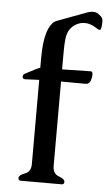

<svg xmlns="http://www.w3.org/2000/svg" viewBox="-52 -741 439 776"><g transform="rotate(5 167.5 -353.0)"><path d="M189.5 -501.5V-462.9L305.7 -465.3H306.2Q313.5 -465.3 313.5 -452.6Q313.5 -445.8 311.5 -436Q306.6 -413.1 289.6 -413.1L189.5 -413.6V-71.3Q189.5 -39.6 213.9 -31Q238.3 -22.5 238.3 -10.3Q238.3 0 228 0H62.5Q52.2 0 52.2 -10.3Q52.2 -22.5 76.7 -31Q101.1 -39.6 101.1 -71.3V-412.6Q82.5 -412.1 45.4 -410.2H43Q33.7 -410.2 33.2 -419.9V-420.9Q33.2 -428.7 42.5 -433.1Q52.2 -437.5 83 -454.1Q90.3 -458 97.2 -460.9Q98.6 -461.4 101.1 -461.4V-501.5Q101.1 -563.5 112.3 -602.5Q119.6 -627.4 133.3 -644Q139.6 -652.3 151.9 -656.7L276.4 -703.1Q280.8 -704.6 293 -705.6H294.9Q305.7 -705.6 314.9 -699.7Q328.1 -690.4 332 -683.6Q335 -677.7 335 -668Q335 -664.1 334.5 -659.7Q333.5 -636.7 328.1 -635.3H326.7Q321.3 -635.3 311 -642.6Q287.6 -657.7 264.6 -657.7Q251 -657.7 237.8 -652.3Q196.8 -634.8 191.9 -585.4Q189.9 -566.9 189.7 -545.4Q189.5 -523.9 189.5 -501.5Z"/></g></svg>

Font: Caudex
Style: Regular
Weight: 400
Version: Version 1.01